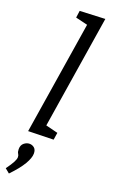

<svg xmlns="http://www.w3.org/2000/svg" viewBox="-199 -813 666 1129"><g transform="rotate(20 134.5 -248.0)"><path d="M47 3 159 -703 84 -721 90 -765 248 -772 136 -65 212 -46 205 -1ZM26 276 -2 253Q22 220 32.5 200Q43 180 43 168Q43 156 37 147.5Q31 139 31 121Q31 96 47 83Q63 70 81 70Q98 70 111 81Q124 92 124 116Q124 143 100.5 183Q77 223 26 276Z"/></g></svg>

Font: Bitter
Style: Italic
Weight: 400
Italic angle: -9°
Designer: Sol Matas, and Bitter project Authors
Foundry: Sol Matas
Version: Version 2.001